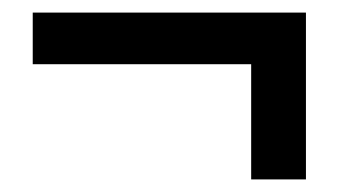

<svg xmlns="http://www.w3.org/2000/svg" viewBox="-20 -449 538 305"><path d="M379 -164V-347H32V-429H466V-164Z"/></svg>

Font: Nunito Sans 7pt Condensed
Style: Bold
Weight: 700
Width: 3
Designer: Vernon Adams
Foundry: Vernon Adams
Version: Version 3.101;gftools[0.9.27]